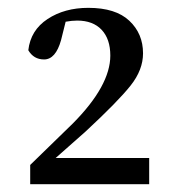

<svg xmlns="http://www.w3.org/2000/svg" viewBox="-20 -934 443 487"><path d="M121.1 -533.2H358.4V-466.8H56.6V-515.6L165 -621.1Q259.8 -716.8 259.8 -793Q259.8 -835 237.8 -858.4Q215.8 -881.8 175.8 -881.8Q162.1 -881.8 146.5 -878.9L134.8 -832Q121.1 -783.2 91.8 -783.2Q65.4 -783.2 51.8 -806.6Q57.6 -857.4 100.6 -885.7Q143.6 -914.1 204.1 -914.1Q273.4 -914.1 308.1 -881.3Q342.8 -848.6 342.8 -798.8Q342.8 -756.8 311.5 -717.3Q280.3 -677.7 197.3 -600.6Z"/></svg>

Font: GenYoMin TW TTF SemiBold
Style: Regular
Weight: 600
Version: Version 1.300